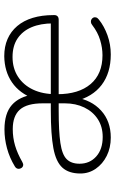

<svg xmlns="http://www.w3.org/2000/svg" viewBox="161 -694 541 903"><g transform="rotate(-90 431.5 -242.5)"><path d="M236 8Q188 8 150 -11Q112 -30 89.5 -62.5Q67 -95 67 -135Q67 -189 94.5 -219.5Q122 -250 186.5 -262Q251 -274 362 -274H407V-237H364Q265 -237 210.5 -229Q156 -221 134.5 -199.5Q113 -178 113 -139Q113 -91 147 -60.5Q181 -30 239 -30Q287 -30 322.5 -53Q358 -76 377.5 -116.5Q397 -157 397 -208V-312Q397 -386 367.5 -419.5Q338 -453 276 -453Q235 -453 198 -442Q161 -431 121 -408Q112 -403 105.5 -404Q99 -405 95 -409.5Q91 -414 89.5 -420.5Q88 -427 90.5 -433Q93 -439 100 -443Q141 -468 185.5 -480Q230 -492 274 -492Q350 -492 389.5 -457Q429 -422 439 -354H419Q444 -421 495.5 -456.5Q547 -492 619 -493Q664 -493 699.5 -477.5Q735 -462 760.5 -432Q786 -402 799 -359Q812 -316 812 -262V-257Q812 -248 806.5 -242.5Q801 -237 790 -237H431V-274H789L773 -263Q773 -322 755 -364.5Q737 -407 702 -430.5Q667 -454 615 -454Q562 -454 522.5 -428.5Q483 -403 461.5 -357.5Q440 -312 440 -250V-243Q440 -143 487.5 -87Q535 -31 623 -31Q658 -31 694.5 -42Q731 -53 765 -79Q772 -85 779.5 -85.5Q787 -86 792.5 -82.5Q798 -79 800.5 -73.5Q803 -68 801 -61Q799 -54 791 -48Q760 -23 717 -7.5Q674 8 627 8Q540 8 483.5 -35Q427 -78 407 -160H425Q413 -83 363 -37.5Q313 8 236 8Z"/></g></svg>

Font: Nunito ExtraLight
Style: Regular
Weight: 200
Designer: Vernon Adams
Foundry: Vernon Adams
Version: Version 3.602;April 4, 2023;FontCreator 14.0.0.2856 64-bit